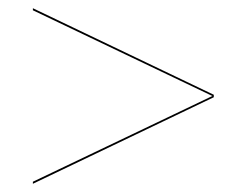

<svg xmlns="http://www.w3.org/2000/svg" viewBox="-20 -621 600 467"><path d="M500 -390.5 60 -601V-596L496.5 -387.5L60 -179V-174L500 -384.5Z"/></svg>

Font: Bodoni* 36pt Medium
Style: Regular
Weight: 500
Version: Version 2.3